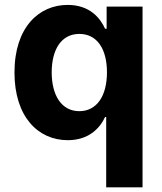

<svg xmlns="http://www.w3.org/2000/svg" viewBox="-20 -573 672 797"><path d="M420.8 204.5H571.7V-545.5H422.6V-453.8H416.2C396 -498.2 352.3 -552.6 261 -552.6C141.3 -552.6 40.1 -459.5 40.1 -272C40.1 -89.5 137.1 8.9 261.4 8.9C349.4 8.9 395.2 -41.9 416.2 -87.4H420.8ZM194.6 -272.7C194.6 -367.2 234.4 -432.2 309.3 -432.2C382.8 -432.2 424 -370 424 -272.7C424 -175.4 382.1 -111.5 309.3 -111.5C235.1 -111.5 194.6 -177.6 194.6 -272.7Z"/></svg>

Font: Magic Ui Pro
Style: Bold
Weight: 700
Designer: Stefan Endress, Andreas Faust
Version: Version 1.000;FEAKit 1.0